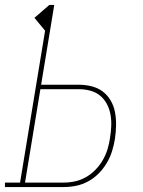

<svg xmlns="http://www.w3.org/2000/svg" viewBox="-57 -755 577 775"><path d="M-37 0V-18H24L125 -631L82 -683L142 -735H162L109 -413H261Q288 -413 313.5 -406.5Q339 -400 358.5 -385Q378 -370 390.5 -348Q403 -326 407.5 -300.5Q412 -275 411.5 -248.5Q411 -222 407 -195Q403 -170 395.5 -145.5Q388 -121 374.5 -98Q361 -75 342 -55.5Q323 -36 299 -23Q275 -10 250 -5Q225 0 200 0ZM44 -18H200Q223 -18 246 -23Q269 -28 290 -40Q311 -52 328.5 -70Q346 -88 358 -109Q370 -130 377 -152.5Q384 -175 387 -198Q391 -222 392 -246Q393 -270 389 -292.5Q385 -315 374.5 -335Q364 -355 347 -369Q330 -383 307.5 -389Q285 -395 261 -395H106Z"/></svg>

Font: Iosevka Curly Slab Thin
Style: Italic
Weight: 100
Italic angle: -9°
Monospace: yes
Designer: Belleve Invis
Foundry: Belleve Invis
Version: Version 22.1.2; ttfautohint (v1.8.4)